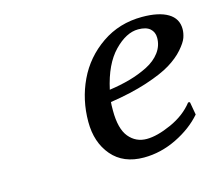

<svg xmlns="http://www.w3.org/2000/svg" viewBox="-73 -531 723 632"><g transform="rotate(-15 288.5 -214.5)"><path d="M287.1 -194.8Q286.1 -188 286.1 -166Q286.1 -103.5 309.6 -75.2Q333 -46.9 370.1 -46.9Q405.3 -46.9 454.3 -68.8Q503.4 -90.8 532.2 -127.9L538.1 -127L545.9 -83Q511.7 -43.5 457.3 -16.8Q402.8 9.8 345.2 9.8Q275.4 9.8 236.8 -35.4Q198.2 -80.6 198.2 -150.9Q198.2 -226.1 229 -291Q259.8 -356 320.1 -397.5Q380.4 -439 458 -439Q515.1 -439 546.1 -420.4Q577.1 -401.9 577.1 -366.2Q577.1 -352.1 571.8 -336.9Q566.4 -321.8 547.6 -300.3Q528.8 -278.8 498.8 -260.3Q468.8 -241.7 413.8 -223.6Q358.9 -205.6 287.1 -194.8ZM488.8 -359.9Q488.8 -379.4 475.6 -391.1Q462.4 -402.8 435.1 -402.8Q394.5 -402.8 353.3 -360.4Q312 -317.9 293.9 -234.9Q332 -240.2 365 -249.5Q397.9 -258.8 426.8 -273.4Q455.6 -288.1 472.2 -310.3Q488.8 -332.5 488.8 -359.9Z"/></g></svg>

Font: Linear Smooth
Style: Italic
Weight: 400
Designer: Philipp H. Poll, Flanker
Foundry: Philipp H. Poll, reworked by Flanker
Version: Version 1.061 | FøM Fix